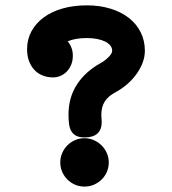

<svg xmlns="http://www.w3.org/2000/svg" viewBox="-20 -667 642 717"><path d="M295.4 -150.9Q314 -150.9 330.6 -143.6Q347.2 -136.2 359.6 -123.8Q372.1 -111.3 379.2 -94.7Q386.2 -78.1 386.2 -60.1Q386.2 -42.5 379.6 -26.4Q373 -10.3 360.8 2.2Q348.6 14.6 332 22.2Q315.4 29.8 295.4 29.8Q276.4 29.8 259.8 22.5Q243.2 15.1 231 2.7Q218.8 -9.8 211.9 -26.1Q205.1 -42.5 205.1 -60.1Q205.1 -78.6 212.2 -95.2Q219.2 -111.8 231.7 -124.3Q244.1 -136.7 260.5 -143.8Q276.9 -150.9 295.4 -150.9ZM359.9 -212.4Q359.9 -153.8 295.9 -153.8Q276.9 -153.8 265.1 -159.7Q253.4 -165.5 246.8 -176.5Q240.2 -187.5 238 -203.1Q235.8 -218.8 235.8 -238.8Q235.8 -302.7 267.1 -351.1Q298.3 -399.4 355.5 -431.2Q363.8 -435.5 371.6 -441.7Q379.4 -447.8 385.5 -453.9Q391.6 -460 395.3 -466.1Q398.9 -472.2 398.9 -477.5Q398.9 -488.3 391.8 -497.1Q384.8 -505.9 372.3 -512Q359.9 -518.1 342.5 -521.5Q325.2 -524.9 304.7 -524.9Q261.2 -524.9 232.9 -512.7Q241.7 -502.4 246.8 -488.8Q252 -475.1 252 -459Q252 -439.5 245.4 -424.3Q238.8 -409.2 228.5 -398.9Q218.3 -388.7 205.1 -383.3Q191.9 -377.9 178.7 -377.9Q156.7 -377.9 138.7 -385.3Q120.6 -392.6 107.9 -406.5Q95.2 -420.4 88.1 -439.7Q81.1 -459 81.1 -483.4Q81.1 -520 97.4 -550Q113.8 -580.1 143.1 -601.8Q172.4 -623.5 213.6 -635.3Q254.9 -647 304.7 -647Q353 -647 393.1 -634.5Q433.1 -622.1 461.4 -599.9Q489.7 -577.6 505.4 -546.4Q521 -515.1 521 -477.5Q521 -454.6 512.5 -432.4Q503.9 -410.2 489.3 -389.9Q474.6 -369.6 454.8 -352.5Q435.1 -335.4 412.6 -323.2Q383.8 -308.1 371.1 -287.8Q358.4 -267.6 358.4 -238.3Q358.4 -230 359.1 -224.6Q359.9 -219.2 359.9 -212.4Z"/></svg>

Font: Erica Type
Style: Bold
Weight: 700
Designer: Peter Wiegel
Foundry: Peter Wiegel
Version: Version 1.000 2010 initial release